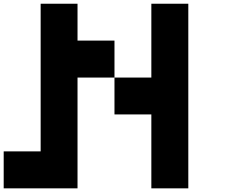

<svg xmlns="http://www.w3.org/2000/svg" viewBox="-20 -820 1240 1040"><path d="M0 200.2V0H200.2V-799.8H399.9V-600.1H600.1V-399.9H399.9V200.2ZM799.8 -399.9V-799.8H1000V200.2H799.8V-200.2H600.1V-399.9Z"/></svg>

Font: QuinqueFive
Style: Regular
Weight: 400
Monospace: yes
Designer: GGBotNet
Foundry: GGBotNet
Version: 1.1